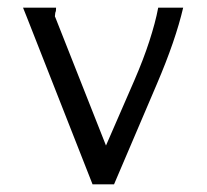

<svg xmlns="http://www.w3.org/2000/svg" viewBox="-20 -477 540 500"><path d="M50 -432 221 3H277L388 -257C421 -334 444 -401 457 -457H392C387 -430 379 -401 369 -370C359 -339 346 -305 330 -268L256 -98L124 -432C123 -433 123 -434 123 -435C123 -438 124 -441 124 -444C126 -448 126 -452 126 -457H40Z"/></svg>

Font: Inconsolatazi4
Style: Regular
Weight: 400
Designer: Raph Levien, Kirill Tkachev
Foundry: Cyreal
Version: Version 1.013